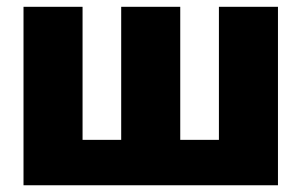

<svg xmlns="http://www.w3.org/2000/svg" viewBox="-20 -550 895 570"><path d="M49.8 0V-529.8H225.1V-134.8H339.8V-529.8H515.1V-134.8H629.9V-529.8H805.2V0Z"/></svg>

Font: Russo One
Style: Regular
Weight: 400
Designer: Jovanny lemonad
Foundry: Jovanny Lemonad
Version: Version 1.000